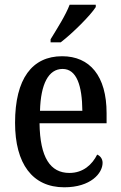

<svg xmlns="http://www.w3.org/2000/svg" viewBox="-20 -786 513 816"><path d="M195 -619V-606H238C290 -646 365 -721 387 -756V-766H276C259 -721 223 -665 195 -619ZM253 10C366 10 416 -50 416 -94C416 -112 405 -124 393 -129C372 -87 334 -51 275 -51C194 -51 150 -116 148 -262H433V-305C433 -463 362 -547 244 -547C117 -547 44 -452 44 -264C44 -90 118 10 253 10ZM330 -315H150C153 -429 186 -493 246 -493C306 -493 329 -422 330 -315Z"/></svg>

Font: Noto Serif Condensed Medium
Style: Regular
Weight: 500
Width: 3
Designer: Monotype Design Team
Foundry: Monotype Imaging Inc.
Version: Version 2.015